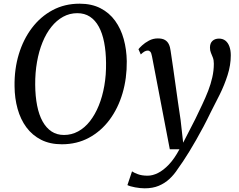

<svg xmlns="http://www.w3.org/2000/svg" viewBox="-20 -773 1298 1042"><path d="M315.5 10Q251 10 203 -14.5Q155 -39 123.2 -82Q91.5 -125 75.5 -182.2Q59.5 -239.5 59 -304.5Q57.5 -397.5 82 -478.5Q106.5 -559.5 153.2 -621.2Q200 -683 265.5 -718Q331 -753 412 -753Q477.5 -753 525.5 -728.2Q573.5 -703.5 604.8 -660.2Q636 -617 651.5 -560.8Q667 -504.5 668 -441Q669 -348.5 645 -267Q621 -185.5 574.8 -123.2Q528.5 -61 463 -25.5Q397.5 10 315.5 10ZM327.5 -40.5Q368.5 -40.5 404.2 -60Q440 -79.5 468 -115.2Q496 -151 516 -200Q536 -249 546.2 -307.8Q556.5 -366.5 555.5 -431.5Q555 -493.5 545.2 -543.2Q535.5 -593 516.2 -628.2Q497 -663.5 468 -682.5Q439 -701.5 399.5 -701.5Q358 -701.5 322.5 -682Q287 -662.5 258.8 -627.2Q230.5 -592 210.8 -543.5Q191 -495 180.8 -436.5Q170.5 -378 171 -313.5Q171.5 -250.5 181.5 -200Q191.5 -149.5 211.2 -114Q231 -78.5 259.8 -59.5Q288.5 -40.5 327.5 -40.5ZM805 -466.5Q801.5 -486 795.8 -492.2Q790 -498.5 782 -498.5Q773 -498.5 764.2 -493.5Q755.5 -488.5 744 -477.5L731.5 -506Q736 -512.5 751 -526.5Q766 -540.5 788.2 -552.5Q810.5 -564.5 836.5 -564.5Q861 -564.5 875 -556.2Q889 -548 896.2 -533Q903.5 -518 906 -497Q913 -450.5 919.8 -403.5Q926.5 -356.5 933 -309.8Q939.5 -263 946.2 -216.2Q953 -169.5 960 -123L974 1.5L1040 -127Q1059.5 -167.5 1077.5 -205.5Q1095.5 -243.5 1109.8 -280.2Q1124 -317 1132.2 -353.5Q1140.5 -390 1140.5 -427Q1140.5 -447 1135.2 -460.5Q1130 -474 1124.8 -486.2Q1119.5 -498.5 1119.5 -514.5Q1119.5 -538.5 1133 -551Q1146.5 -563.5 1168.5 -563.5Q1189.5 -563.5 1203.8 -552Q1218 -540.5 1225.2 -520Q1232.5 -499.5 1232.5 -473Q1232.5 -419.5 1215.2 -365.5Q1198 -311.5 1172.5 -260Q1147 -208.5 1123 -162.5Q1104 -123 1084 -85.2Q1064 -47.5 1044.5 -13.5Q1025 20.5 1007 50Q989 79.5 973.2 103Q957.5 126.5 945 143.5Q925.5 174 900 197.8Q874.5 221.5 841.8 235.2Q809 249 765.5 249Q742 249 713.5 243.8Q685 238.5 671.5 231.5L696.5 157Q705 163.5 727.2 172Q749.5 180.5 781 180.5Q808 180.5 837.2 166Q866.5 151.5 896.5 120Q926.5 88.5 954 37H901.5Z"/></svg>

Font: Merriweather 24pt
Style: Italic
Weight: 400
Italic angle: -7.8°
Designer: Eben Sorkin
Foundry: Eben Sorkin
Version: Version 2.101